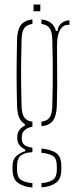

<svg xmlns="http://www.w3.org/2000/svg" viewBox="-20 -690 338 850"><path d="M123.5 140Q84.5 137.5 60 120Q35.5 102.5 35.5 60Q35.5 56 35.5 52.8Q35.5 49.5 35.5 46Q35.5 14.5 54.5 -1Q73.5 -16.5 91.5 -20V-28Q56.5 -45.5 56.5 -76Q56.5 -78.5 56.5 -80.2Q56.5 -82 56.5 -84Q56.5 -103.5 67.5 -116.8Q78.5 -130 89.5 -132V-141Q72.5 -151 64.5 -170.2Q56.5 -189.5 55.5 -220Q54.5 -262.5 54 -295.2Q53.5 -328 53.5 -359.5Q53.5 -391 54 -427.5Q54.5 -464 55.5 -514Q56.5 -557 72 -578.5Q87.5 -600 123.5 -604V-584Q98 -580.5 87.2 -565Q76.5 -549.5 75.5 -514Q74 -464.5 73.5 -414Q73 -363.5 73.5 -314.5Q74 -265.5 75.5 -220Q76.5 -185 87.8 -169.8Q99 -154.5 123.5 -151V-129Q102 -125.5 89.2 -113.8Q76.5 -102 76.5 -84Q76.5 -82 76.5 -80.2Q76.5 -78.5 76.5 -76Q76.5 -57.5 87.8 -48.5Q99 -39.5 123.5 -36V-16Q94.5 -16 75 -3.5Q55.5 9 55.5 46Q55.5 49.5 55.5 53.2Q55.5 57 55.5 61Q55.5 96 75 107.5Q94.5 119 123.5 120.5ZM163.5 139.5V120.5Q192.5 119 212 107.5Q231.5 96 231.5 61Q231.5 57 231.5 53.2Q231.5 49.5 231.5 46Q231.5 9 212.2 -1Q193 -11 163.5 -13.5V-32.5Q204.5 -28.5 228 -13Q251.5 2.5 251.5 46Q251.5 49.5 251.5 52.8Q251.5 56 251.5 60Q251.5 102.5 227.2 119.8Q203 137 163.5 139.5ZM163.5 -131V-151Q188.5 -154.5 199.5 -169.8Q210.5 -185 211.5 -220Q213 -265.5 213.5 -314.5Q214 -363.5 213.5 -414Q213 -464.5 211.5 -514Q210.5 -549.5 199.8 -565Q189 -580.5 163.5 -584V-604Q216.5 -598 227.5 -553H235.5Q235.5 -573.5 251.5 -586.8Q267.5 -600 287.5 -600V-580H280.5Q259.5 -580 246 -557.2Q232.5 -534.5 232.5 -491V-468Q232.5 -418 233 -380.8Q233.5 -343.5 233.2 -306.5Q233 -269.5 231.5 -220Q230 -177.5 214.8 -156.2Q199.5 -135 163.5 -131ZM128.5 -640V-670H158.5V-640Z"/></svg>

Font: Big Shoulders Stencil Thin
Style: Regular
Weight: 100
Designer: Patric King
Foundry: XO Type Co
Version: Version 2.001